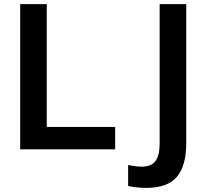

<svg xmlns="http://www.w3.org/2000/svg" viewBox="-20 -725 1002 932"><path d="M78 0V-705H207V-109H539V0ZM690 187Q673 187 649.5 185Q626 183 602 178V76Q621 80 638.5 82Q656 84 668 84Q714 84 734.5 57Q755 30 755 -29V-705H884V-29Q884 79 839 133Q794 187 690 187Z"/></svg>

Font: MulishBold
Style: Bold
Weight: 700
Designer: Vernon Adams
Foundry: Vernon Adams
Version: Version 3.602; ttfautohint (v1.8.3)